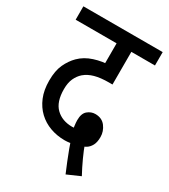

<svg xmlns="http://www.w3.org/2000/svg" viewBox="-170 -705 744 845"><g transform="rotate(30 201.5 -282.0)"><path d="M302 58Q291 32 280 5Q269 -22 260 -46.5Q251 -71 245 -89L236 -118Q232 -126 229.5 -144.5Q227 -163 227 -175Q227 -209 244.5 -223.5Q262 -238 283 -238Q317 -238 335 -214Q353 -190 353 -161Q353 -135 344.5 -119Q336 -103 322.5 -94.5Q309 -86 293 -81L272 -78Q262 -74 249 -72Q236 -70 223 -70Q184 -70 149.5 -82.5Q115 -95 89 -119.5Q63 -144 48 -180Q33 -216 33 -264Q33 -314 48 -346.5Q63 -379 86 -402Q113 -429 153.5 -442Q194 -455 234 -455H261L208 -419V-554H0V-622H403V-554H283V-388H266Q223 -388 194 -380Q165 -372 145 -355Q128 -340 118 -318Q108 -296 108 -264Q108 -199 139.5 -168.5Q171 -138 222 -138Q228 -138 237 -139Q246 -140 256 -144L307 -105Q317 -76 333.5 -40Q350 -4 368 29Z"/></g></svg>

Font: Noto Sans ExtraCondensed
Style: Regular
Weight: 400
Width: 2
Designer: Monotype Design Team
Foundry: Monotype Imaging Inc.
Version: Version 2.013